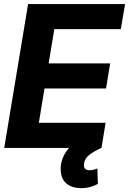

<svg xmlns="http://www.w3.org/2000/svg" viewBox="-20 -748 652 971"><path d="M1.4 0 122.1 -727.5H612.5L591 -600.8H254.7L226 -427.3H537.1L516.2 -300.6H205.1L176.4 -126.8H514.1L493.2 0ZM390 203.5Q343.1 203.5 315.3 179.3Q287.6 155.1 286.9 109.8Q286 80.8 297.4 51.4Q308.8 22.1 331.7 -2.4Q354.6 -27 387.9 -40.8L493.2 0Q457.5 15.8 433.5 33.7Q409.5 51.6 405.3 77.3Q401.9 94.4 409.2 103.8Q416.5 113.1 433.6 112.9Q445.4 113.1 455 109.9Q464.6 106.6 472.3 104.3L475 182Q461 189.8 439.2 196.7Q417.4 203.5 390 203.5Z"/></svg>

Font: Inter Tight
Style: Italic
Weight: 400
Italic angle: -9.39999°
Designer: Rasmus Andersson
Foundry: rsms
Version: Version 3.002